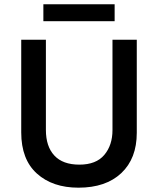

<svg xmlns="http://www.w3.org/2000/svg" viewBox="-20 -859 731 889"><path d="M343.3 10Q223.3 10 150.8 -55.4Q78.3 -120.8 78.3 -245.8V-675H192.5V-257.5Q192.5 -180.8 231.7 -138.8Q270.8 -96.7 347.5 -96.7Q425 -96.7 462.9 -141.7Q500.8 -186.7 500.8 -256.7V-675H613.3V-244.2Q613.3 -125 541.7 -57.5Q470 10 343.3 10ZM180.8 -760.8V-839.2H510.8V-760.8Z"/></svg>

Font: Funnel Sans Medium
Style: Regular
Weight: 500
Version: Version 1.000; Beta; Release 5; Build 24; ttfautohint (v1.8.